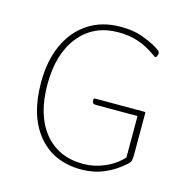

<svg xmlns="http://www.w3.org/2000/svg" viewBox="-90 -653 728 748"><g transform="rotate(15 274.0 -278.5)"><path d="M460 -81V-248H291Q277 -248 277 -262V-266Q277 -271 284 -271H482Q486 -271 486 -268V-97Q486 -83 483.5 -74.5Q481 -66 470 -57Q434 -25 392 -7.5Q350 10 302 10Q190 10 126.5 -66.5Q63 -143 63 -278Q63 -366 93 -431Q123 -496 178 -531.5Q233 -567 307 -567Q357 -567 391.5 -555Q426 -543 454 -527Q470 -518 474 -512Q478 -506 475 -498L474 -495Q471 -488 468 -488Q465 -488 462.5 -490Q460 -492 458 -493Q421 -520 384.5 -532Q348 -544 305 -544Q205 -544 147 -472Q89 -400 89 -277Q89 -153 146 -83Q203 -13 303 -13Q347 -13 389 -31Q431 -49 460 -81Z"/></g></svg>

Font: Zain ExtraLight
Style: Regular
Weight: 200
Designer: Zain,Boutros
Foundry: Mobile Telecommunications Company (Zain), 2024
Version: Version 1.51; ttfautohint (v1.8.4)